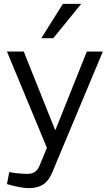

<svg xmlns="http://www.w3.org/2000/svg" viewBox="-20 -766 566 995"><path d="M130 209Q115 209 95 206Q75 203 50 197L16 188L28 126L60 131Q78 133 94.5 134Q111 135 121 135Q146 135 161 124.5Q176 114 186 90L223 0L16 -499H103L265 -94H268L430 -499H513L251 127Q234 170 204.5 189.5Q175 209 130 209ZM194 -568 306 -746H401L256 -568Z"/></svg>

Font: REM Medium Light
Style: Regular
Weight: 300
Version: Version 1.005;gftools[0.9.28]